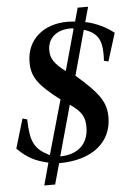

<svg xmlns="http://www.w3.org/2000/svg" viewBox="-77 -776 634 918"><g transform="rotate(-5 240.0 -316.5)"><path d="M497 -598C448 -637 394 -655 361 -661L381 -733H331L313 -668C291 -670 283 -670 275 -670C163 -670 79 -603 79 -493C79 -425 105 -384 211 -303L137 -42C63 -79 47 -114 44 -222L22 -228L-20 -87C29 -39 64 -22 127 -7L98 100H150L178 0C340 0 432 -81 432 -198C432 -269 404 -313 292 -410L351 -625C416 -605 435 -569 435 -500C435 -494 435 -480 434 -469L455 -464ZM248 -436C195 -476 178 -502 178 -542C178 -600 221 -637 288 -637C294 -637 298 -637 303 -635ZM253 -274C310 -235 323 -208 323 -161C323 -72 262 -32 186 -32Z"/></g></svg>

Font: XITS
Style: Bold Italic
Weight: 700
Italic angle: -16.33°
Designer: MicroPress Inc., with final additions and corrections provided by Coen Hoffman, Elsevier (retired)
Version: Version 1.105